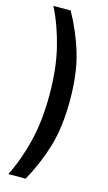

<svg xmlns="http://www.w3.org/2000/svg" viewBox="-134 -796 548 977"><g transform="rotate(15 139.5 -307.0)"><path d="M117 -307Q117 -443 91 -550.5Q65 -658 19 -750H110Q164 -653 194.5 -550Q225 -447 225 -307Q225 -167 194.5 -64Q164 39 110 136H19Q65 44 91 -63.5Q117 -171 117 -307Z"/></g></svg>

Font: Cabin Condensed SemiBold
Style: Regular
Weight: 600
Width: 3
Designer: Pablo Impallari
Foundry: Pablo Impallari. http://www.impallari.com Igino Marini. http://www.ikern.com
Version: Version 2.200